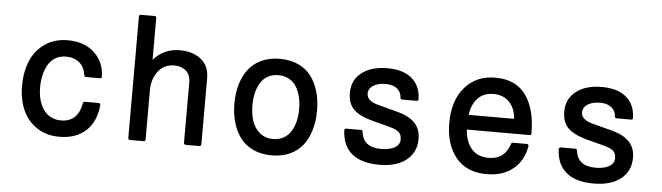

<svg xmlns="http://www.w3.org/2000/svg" viewBox="-47 -903 3800 1102"><g transform="rotate(5 1853.0 -352.0)"><path d="M318.8 17.1Q244.1 17.1 189.5 -19.5Q134.8 -56.2 107.9 -117.2Q81.1 -178.2 81.1 -255.9Q81.1 -335.9 107.4 -399.2Q133.8 -462.4 188.7 -500.7Q243.7 -539.1 319.8 -539.1Q415.5 -539.1 473.1 -486.1Q530.8 -433.1 533.2 -348.1Q533.2 -343.8 530 -340.8Q526.9 -337.9 522.9 -337.9H441.9Q434.1 -337.9 432.1 -346.2Q426.3 -392.1 396.5 -418.5Q366.7 -444.8 318.8 -444.8Q283.7 -444.8 257.1 -429Q230.5 -413.1 215.3 -385.7Q200.2 -358.4 192.6 -325.7Q185.1 -293 185.1 -255.9Q185.1 -227.1 189.9 -201.2Q194.8 -175.3 205.8 -152.3Q216.8 -129.4 232.4 -112.8Q248 -96.2 270.8 -86.7Q293.5 -77.1 320.8 -77.1Q418.5 -77.1 438 -188Q439.9 -195.8 448.2 -195.8H527.8Q532.2 -195.8 535.4 -192.6Q538.6 -189.5 538.1 -185.1Q529.8 -89.4 472.7 -36.1Q415.5 17.1 318.8 17.1Z M714.8 -9.8V-710.9Q714.8 -715.3 717.8 -718.3Q720.7 -721.2 724.6 -721.2H804.7Q814.5 -721.2 814.5 -710.9V-469.2Q873.5 -538.1 966.8 -538.1Q1040.5 -538.1 1088.1 -500.5Q1135.7 -462.9 1135.7 -391.1V-9.8Q1135.7 -5.9 1132.8 -2.9Q1129.9 0 1125.5 0H1045.9Q1042 0 1038.8 -3.2Q1035.6 -6.3 1035.6 -9.8V-358.9Q1035.6 -402.3 1009.3 -425.3Q982.9 -448.2 942.9 -448.2Q882.8 -448.2 848.6 -403.3Q814.5 -358.4 814.5 -293.9V-9.8Q814.5 -5.9 811.8 -2.9Q809.1 0 804.7 0H724.6Q721.2 0 718 -2.9Q714.8 -5.9 714.8 -9.8Z M1542.5 -539.1Q1602.1 -539.1 1647.9 -518.1Q1693.8 -497.1 1722.4 -459.5Q1751 -421.9 1765.6 -371.8Q1780.3 -321.8 1780.3 -261.2Q1780.3 -200.7 1765.6 -150.4Q1751 -100.1 1722.4 -62.5Q1693.8 -24.9 1647.9 -3.9Q1602.1 17.1 1542.5 17.1Q1483.4 17.1 1437.5 -3.9Q1391.6 -24.9 1362.8 -62.5Q1334 -100.1 1319.1 -150.4Q1304.2 -200.7 1304.2 -261.2Q1304.2 -321.8 1319.1 -372.1Q1334 -422.4 1362.8 -459.7Q1391.6 -497.1 1437.5 -518.1Q1483.4 -539.1 1542.5 -539.1ZM1408.2 -261.2Q1408.2 -210 1421.4 -169.7Q1434.6 -129.4 1465.8 -103.3Q1497.1 -77.1 1542.5 -77.1Q1577.1 -77.1 1603.5 -92Q1629.9 -106.9 1645.8 -132.6Q1661.6 -158.2 1669.4 -190.7Q1677.2 -223.1 1677.2 -261.2Q1677.2 -299.3 1669.4 -331.5Q1661.6 -363.8 1645.8 -389.6Q1629.9 -415.5 1603.5 -430.2Q1577.1 -444.8 1542.5 -444.8Q1507.8 -444.8 1481.4 -430.2Q1455.1 -415.5 1439.5 -389.6Q1423.8 -363.8 1416 -331.5Q1408.2 -299.3 1408.2 -261.2Z M1945.8 -162.1Q1945.8 -166.5 1949 -169.7Q1952.1 -172.9 1956.1 -172.9H2041Q2049.3 -172.9 2051.3 -164.1Q2061 -74.2 2165 -74.2Q2214.4 -74.2 2243.7 -91.1Q2272.9 -107.9 2272.9 -138.2Q2272.9 -165.5 2257.8 -179.7Q2242.7 -193.8 2205.1 -204.1L2099.1 -231.9Q2025.4 -252 1992.2 -285.6Q1959 -319.3 1959 -379.9Q1959 -453.1 2013.9 -496.1Q2068.8 -539.1 2162.1 -539.1Q2253.9 -539.1 2303.7 -496.3Q2353.5 -453.6 2355 -377Q2355 -367.2 2345.2 -367.2H2261.2Q2257.3 -367.2 2254.2 -369.9Q2251 -372.6 2251 -376Q2250 -409.2 2225.6 -428.7Q2201.2 -448.2 2160.2 -448.2Q2115.7 -448.2 2088.4 -430.7Q2061 -413.1 2061 -383.8Q2061 -342.8 2125 -325.2L2240.2 -294.9Q2308.1 -276.9 2341.6 -241.7Q2375 -206.5 2375 -149.9Q2375 -72.3 2318.1 -27.6Q2261.2 17.1 2163.1 17.1Q2059.6 17.1 2004.9 -28.1Q1950.2 -73.2 1945.8 -162.1Z M2542.5 -256.8Q2542.5 -387.2 2608.4 -463.1Q2674.3 -539.1 2783.7 -539.1Q2901.9 -539.1 2959.7 -459.2Q3017.6 -379.4 3017.6 -237.8Q3017.6 -228 3007.8 -228H2646.5Q2650.9 -158.7 2685.8 -117.9Q2720.7 -77.1 2784.7 -77.1Q2877.4 -77.1 2906.7 -168.9Q2908.2 -175.8 2916.5 -175.8H2997.6Q3002 -175.8 3004.6 -172.4Q3007.3 -168.9 3006.8 -164.1Q2993.2 -80.1 2933.6 -31.5Q2874 17.1 2781.7 17.1Q2666 17.1 2604.2 -58.1Q2542.5 -133.3 2542.5 -256.8ZM2782.7 -444.8Q2724.1 -444.8 2690.4 -408.9Q2656.7 -373 2649.9 -313H2910.6Q2908.2 -370.6 2873.8 -407.7Q2839.4 -444.8 2782.7 -444.8Z M3181.2 -162.1Q3181.2 -166.5 3184.3 -169.7Q3187.5 -172.9 3191.4 -172.9H3276.4Q3284.7 -172.9 3286.6 -164.1Q3296.4 -74.2 3400.4 -74.2Q3449.7 -74.2 3479 -91.1Q3508.3 -107.9 3508.3 -138.2Q3508.3 -165.5 3493.2 -179.7Q3478 -193.8 3440.4 -204.1L3334.5 -231.9Q3260.7 -252 3227.5 -285.6Q3194.3 -319.3 3194.3 -379.9Q3194.3 -453.1 3249.3 -496.1Q3304.2 -539.1 3397.5 -539.1Q3489.3 -539.1 3539.1 -496.3Q3588.9 -453.6 3590.3 -377Q3590.3 -367.2 3580.6 -367.2H3496.6Q3492.7 -367.2 3489.5 -369.9Q3486.3 -372.6 3486.3 -376Q3485.4 -409.2 3460.9 -428.7Q3436.5 -448.2 3395.5 -448.2Q3351.1 -448.2 3323.7 -430.7Q3296.4 -413.1 3296.4 -383.8Q3296.4 -342.8 3360.4 -325.2L3475.6 -294.9Q3543.5 -276.9 3576.9 -241.7Q3610.4 -206.5 3610.4 -149.9Q3610.4 -72.3 3553.5 -27.6Q3496.6 17.1 3398.4 17.1Q3294.9 17.1 3240.2 -28.1Q3185.5 -73.2 3181.2 -162.1Z"/></g></svg>

Font: Fragment Mono SemBd
Style: Regular
Weight: 600
Designer: Wei Huang based on Nimbus Sans by URW Studio, based on Helvetica by Max Miedinger.
Foundry: Wei Huang
Version: Version 1.011